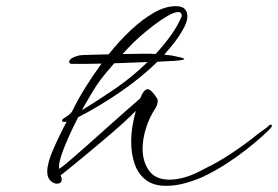

<svg xmlns="http://www.w3.org/2000/svg" viewBox="-20 -585 901 622"><path d="M518 17Q477 17 452 -2.5Q427 -22 416 -54.5Q405 -87 405 -125Q405 -150 409 -175.5Q413 -201 420 -226Q403 -208 375 -183Q347 -158 315 -131Q283 -104 253.5 -79.5Q224 -55 203 -38Q182 -21 176 -17Q180 -10 180 -4Q180 10 164 10Q157 10 149 5Q141 0 136 -11Q133 -19 133 -29Q133 -56 152 -100Q171 -144 196 -191Q193 -190 189 -190Q181 -190 181 -194Q181 -198 187 -202Q209 -215 214 -225Q232 -262 256.5 -301.5Q281 -341 309 -379Q281 -378 256 -378Q231 -378 214 -378Q204 -378 204 -385Q204 -390 211.5 -395.5Q219 -401 235 -405Q243 -407 272.5 -407.5Q302 -408 332 -409Q367 -453 404.5 -488Q442 -523 479 -544Q516 -565 549 -565Q570 -565 578.5 -556Q587 -547 587 -533Q587 -522 582.5 -510Q578 -498 572 -488Q561 -468 545.5 -448Q530 -428 512 -408Q520 -407 529 -406Q538 -405 547 -403Q577 -397 577 -394Q577 -392 568.5 -390.5Q560 -389 547 -388L490 -385Q437 -333 369 -286.5Q301 -240 233 -205Q215 -170 200 -136Q185 -102 177 -76Q169 -50 172 -38Q179 -42 201.5 -61Q224 -80 255 -107.5Q286 -135 319.5 -165Q353 -195 383.5 -222Q414 -249 434 -266Q446 -296 458 -296Q470 -296 489 -266Q491 -262 491 -259Q491 -253 489 -246.5Q487 -240 485 -237Q464 -205 453 -170Q442 -135 442 -103Q442 -61 463 -32Q484 -3 529 -3Q552 -3 580 -11Q608 -19 642 -38Q686 -59 731 -89Q776 -119 813 -149Q824 -158 833.5 -164Q843 -170 853 -180Q855 -181 858 -181Q861 -181 861 -178Q861 -175 857 -170Q851 -163 830 -144Q809 -125 778.5 -101Q748 -77 712.5 -54Q677 -31 641 -14Q621 -4 586.5 6.5Q552 17 518 17ZM377 -410H386Q399 -410 414.5 -410.5Q430 -411 447 -411Q456 -411 465 -411Q474 -411 484 -410Q511 -439 533 -469.5Q555 -500 569 -533Q569 -546 557 -546Q545 -546 524 -534Q503 -522 478.5 -503.5Q454 -485 431 -464.5Q408 -444 393 -427ZM245 -228Q295 -258 352 -297Q409 -336 458 -384Q432 -383 404.5 -382Q377 -381 350 -380Q336 -364 321 -346Q306 -328 292 -307Q281 -290 269 -269.5Q257 -249 245 -228Z"/></svg>

Font: WindSong
Style: Regular
Weight: 400
Designer: Robert E. Leuschke
Foundry: Robert E. Leuschke
Version: Version 1.010; ttfautohint (v1.8.3)